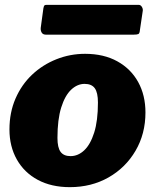

<svg xmlns="http://www.w3.org/2000/svg" viewBox="-20 -762 640 792"><path d="M268 10Q192 10 136 -20Q80 -50 49.5 -104Q19 -158 19 -228Q19 -298 44 -355.5Q69 -413 112.5 -454Q156 -495 212.5 -517.5Q269 -540 331 -540Q408 -540 464 -509Q520 -478 550 -423.5Q580 -369 580 -298Q580 -210 539 -140Q498 -70 427.5 -30Q357 10 268 10ZM271 -118Q302 -118 327.5 -142Q353 -166 368.5 -215Q384 -264 384 -339Q384 -380 371 -398Q358 -416 329 -416Q299 -416 273.5 -392Q248 -368 232.5 -318.5Q217 -269 217 -193Q217 -153 230 -135.5Q243 -118 271 -118ZM569 -718 557 -637Q556 -624 550.5 -621.5Q545 -619 530 -619H170Q157 -619 152 -627.5Q147 -636 148 -647L159 -728Q161 -738 163.5 -740Q166 -742 173 -742H552Q560 -742 565 -734Q570 -726 569 -718Z"/></svg>

Font: Libre Franklin Black
Style: Italic
Weight: 900
Italic angle: -8°
Designer: Pablo Impallari, Rodrigo Fuenzalida, Nhung Nguyen
Foundry: Impallari Type
Version: Version 3.000